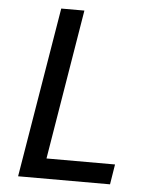

<svg xmlns="http://www.w3.org/2000/svg" viewBox="-53 -780 681 826"><g transform="rotate(5 288.0 -367.5)"><path d="M56 0H453L467 -87H171L278 -735H178Z"/></g></svg>

Font: Iosevka Sparkle Medium Oblique
Style: Regular
Weight: 500
Italic angle: -9°
Designer: Belleve Invis
Foundry: Belleve Invis
Version: Version 4.5.0; ttfautohint (v1.8.3)